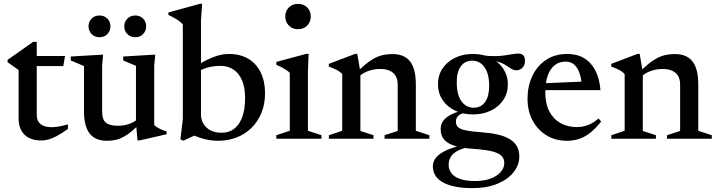

<svg xmlns="http://www.w3.org/2000/svg" viewBox="-20 -734 3796 1016"><path d="M174.5 -125.5Q174.5 -93.5 194.8 -77.2Q215 -61 252.5 -61Q271 -61 292.5 -64.8Q314 -68.5 339.5 -76V-51.5Q306.5 -28 281.8 -14.8Q257 -1.5 236.8 4Q216.5 9.5 198 9.5Q162.5 9.5 135.5 -3.2Q108.5 -16 93.5 -42.2Q78.5 -68.5 78.5 -108V-363.5L20 -405V-417.5Q31 -425 43.8 -434Q56.5 -443 70.2 -452.5Q84 -462 98.2 -472.2Q112.5 -482.5 126.8 -492.5Q141 -502.5 155 -512.5H174.5V-423ZM136.5 -384.5V-437.5H324L315 -384.5Z M520.5 -145.5Q520.5 -117 528.5 -100.2Q536.5 -83.5 555.2 -76Q574 -68.5 606.5 -68.5Q638.5 -68.5 668 -79.8Q697.5 -91 711.5 -108.5L729 -89Q701 -59.5 678 -40.2Q655 -21 634 -9.8Q613 1.5 591.8 6.2Q570.5 11 546 11Q484 11 454.2 -27.8Q424.5 -66.5 424.5 -144V-384.5L354.5 -414V-435L525.5 -445L520.5 -387ZM707.5 9 699.5 -85V-385.5L632 -414V-435L801.5 -445L796 -386.5V-72.5Q800.5 -67.5 808.2 -62.5Q816 -57.5 825 -52.8Q834 -48 843.2 -44.5Q852.5 -41 861.5 -39V-23.5L718.5 9ZM506.5 -537Q480.5 -537 464.5 -554Q448.5 -571 448.5 -594.5Q448.5 -618.5 464.5 -635.2Q480.5 -652 506.5 -652Q532.5 -652 548.5 -635.2Q564.5 -618.5 564.5 -594.5Q564.5 -571 548.5 -554Q532.5 -537 506.5 -537ZM695.5 -537Q670 -537 653.8 -554Q637.5 -571 637.5 -594.5Q637.5 -618.5 653.8 -635.2Q670 -652 695.5 -652Q721.5 -652 737.5 -635.2Q753.5 -618.5 753.5 -594.5Q753.5 -571 737.5 -554Q721.5 -537 695.5 -537Z M982 -28 1035.5 -29 950 10.5 934.5 3.5 947.5 -103.5V-604.5Q941 -612.5 930.5 -620.8Q920 -629 905.2 -637.5Q890.5 -646 871 -655V-668L1038.5 -714H1049.5L1043.5 -626V-127.5Q1043.5 -100.5 1056.8 -78.5Q1070 -56.5 1094.5 -44Q1119 -31.5 1152.5 -31.5Q1192 -31.5 1219.5 -52.8Q1247 -74 1262 -115Q1277 -156 1277 -214.5Q1277 -270.5 1260.8 -308.8Q1244.5 -347 1215 -366.2Q1185.5 -385.5 1146 -385.5Q1120.5 -385.5 1096.8 -381Q1073 -376.5 1052.2 -367.2Q1031.5 -358 1013.5 -343.5L1005.5 -376.5Q1033 -395 1058 -408.2Q1083 -421.5 1105.5 -430.5Q1128 -439.5 1149 -444Q1170 -448.5 1189.5 -448.5Q1252.5 -448.5 1295.2 -422.2Q1338 -396 1360.2 -349.5Q1382.5 -303 1382.5 -241.5Q1382.5 -182.5 1363.2 -136Q1344 -89.5 1310 -56.5Q1276 -23.5 1231 -6.2Q1186 11 1134.5 11Q1110 11 1086 7Q1062 3 1036.5 -5.5Q1011 -14 982 -28Z M1557 -579.5Q1527 -579.5 1508.2 -599Q1489.5 -618.5 1489.5 -647Q1489.5 -675 1508.2 -694.2Q1527 -713.5 1557 -713.5Q1587.5 -713.5 1606 -694.2Q1624.5 -675 1624.5 -647Q1624.5 -618.5 1606 -599Q1587.5 -579.5 1557 -579.5ZM1613 -449 1609.5 -359.5V-42L1681 -18.5V0H1442.5V-18.5L1513.5 -42V-348Q1507.5 -355 1496.5 -362.5Q1485.5 -370 1471.5 -377.5Q1457.5 -385 1442.5 -390.5V-406.5L1600.5 -449Z M1887 -353V-41L1956.5 -18.5V0H1720.5V-18.5L1791 -42V-342Q1782 -352.5 1766.5 -361.5Q1751 -370.5 1720 -382V-396L1859.5 -449H1870.5ZM2015 -18.5 2084.5 -41V-286.5Q2084.5 -313 2074.2 -331.2Q2064 -349.5 2043.2 -359.2Q2022.5 -369 1992 -369Q1955.5 -369 1924.2 -356.5Q1893 -344 1878.5 -326.5L1860.5 -343Q1889.5 -373.5 1914.5 -394Q1939.5 -414.5 1962 -426.2Q1984.5 -438 2007.8 -443Q2031 -448 2056.5 -448Q2119.5 -448 2150 -409Q2180.5 -370 2180.5 -286V-42L2252 -18.5V0H2015Z M2479 261.5Q2427.5 261.5 2388.5 253.5Q2349.5 245.5 2323.2 230.8Q2297 216 2283.8 194.8Q2270.5 173.5 2270.5 147Q2270.5 127.5 2280.2 110.2Q2290 93 2312.2 77.8Q2334.5 62.5 2370.5 50Q2406.5 37.5 2458.5 27H2491V38Q2437.5 46.5 2407.8 61Q2378 75.5 2366 94.8Q2354 114 2354 137Q2354 164 2369.5 183.5Q2385 203 2416 213.5Q2447 224 2494.5 224Q2541.5 224 2576 211Q2610.5 198 2629.5 176.2Q2648.5 154.5 2648.5 129Q2648.5 110 2639.2 97.2Q2630 84.5 2609.8 75.5Q2589.5 66.5 2555.5 61.2Q2521.5 56 2471.5 52.5Q2422.5 48.5 2391.2 39.2Q2360 30 2342.5 16Q2325 2 2318.2 -15.5Q2311.5 -33 2312 -52Q2312 -89 2344.8 -114Q2377.5 -139 2435 -150L2448.5 -138Q2420 -134.5 2406.2 -122.2Q2392.5 -110 2392.5 -90.5Q2392.5 -78.5 2397.5 -69.2Q2402.5 -60 2416.2 -53.2Q2430 -46.5 2457.2 -41.8Q2484.5 -37 2529.5 -34Q2577.5 -30.5 2614.2 -22Q2651 -13.5 2676.2 1.5Q2701.5 16.5 2714.8 39.2Q2728 62 2728 93.5Q2728 138 2698.5 176.2Q2669 214.5 2613.2 238Q2557.5 261.5 2479 261.5ZM2482.5 -128.5Q2429 -128.5 2387 -149.2Q2345 -170 2321.2 -206Q2297.5 -242 2297.5 -288Q2297.5 -335.5 2321.8 -371.8Q2346 -408 2388 -428.2Q2430 -448.5 2482.5 -448.5Q2524 -448.5 2558 -436Q2592 -423.5 2616.5 -401.2Q2641 -379 2654.2 -350.2Q2667.5 -321.5 2667.5 -289Q2667.5 -241.5 2643.5 -205.2Q2619.5 -169 2577.5 -148.8Q2535.5 -128.5 2482.5 -128.5ZM2487.5 -164Q2526.5 -164.5 2547.8 -195.2Q2569 -226 2568.5 -282Q2568 -345.5 2543 -379.5Q2518 -413.5 2477.5 -413Q2439.5 -412.5 2417.8 -382Q2396 -351.5 2397 -294.5Q2397.5 -232 2422.2 -197.8Q2447 -163.5 2487.5 -164ZM2546 -414 2531 -441.5Q2570 -436.5 2599.2 -437Q2628.5 -437.5 2650.5 -440.8Q2672.5 -444 2690.2 -447.2Q2708 -450.5 2723.5 -450.5Q2740 -450.5 2749 -441.2Q2758 -432 2758 -412Q2758 -389 2744.5 -375.5Q2731 -362 2713 -362Q2698.5 -362 2685 -370.5Q2671.5 -379 2654.5 -390Q2637.5 -401 2611.5 -408.5Q2585.5 -416 2546 -414Z M2982 -448.5Q3034 -448.5 3071.2 -426Q3108.5 -403.5 3130.5 -360.8Q3152.5 -318 3157.5 -257H2846L2847 -293L3103.5 -304L3059 -281.5Q3056 -321 3045.8 -349.2Q3035.5 -377.5 3017.8 -392.8Q3000 -408 2972.5 -408Q2940.5 -408 2916.5 -390Q2892.5 -372 2879 -335.5Q2865.5 -299 2865.5 -243.5Q2865.5 -186 2886.5 -145.2Q2907.5 -104.5 2945.2 -83Q2983 -61.5 3034 -61.5Q3054.5 -61.5 3073.8 -66.5Q3093 -71.5 3111.5 -81.5Q3130 -91.5 3147.5 -107L3161 -91Q3134.5 -57 3106.8 -34.2Q3079 -11.5 3047.8 -0.2Q3016.5 11 2980.5 11Q2919 11 2872 -17.8Q2825 -46.5 2798.2 -96.8Q2771.5 -147 2771.5 -212Q2771.5 -276.5 2796.2 -330.2Q2821 -384 2868.2 -416.2Q2915.5 -448.5 2982 -448.5Z M3381.5 -353V-41L3451 -18.5V0H3215V-18.5L3285.5 -42V-342Q3276.5 -352.5 3261 -361.5Q3245.5 -370.5 3214.5 -382V-396L3354 -449H3365ZM3509.5 -18.5 3579 -41V-286.5Q3579 -313 3568.8 -331.2Q3558.5 -349.5 3537.8 -359.2Q3517 -369 3486.5 -369Q3450 -369 3418.8 -356.5Q3387.5 -344 3373 -326.5L3355 -343Q3384 -373.5 3409 -394Q3434 -414.5 3456.5 -426.2Q3479 -438 3502.2 -443Q3525.5 -448 3551 -448Q3614 -448 3644.5 -409Q3675 -370 3675 -286V-42L3746.5 -18.5V0H3509.5Z"/></svg>

Font: Newsreader 24pt Medium
Style: Regular
Weight: 500
Designer: Hugues Gentile
Foundry: Production Type
Version: Version 1.003